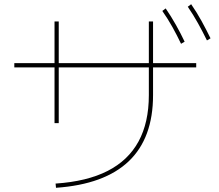

<svg xmlns="http://www.w3.org/2000/svg" viewBox="-20 -866 1040 912"><path d="M48 -546V-566H912V-546ZM259 -281H239V-764H259ZM246 26 244 6Q393 -4 491 -54Q589 -104 638 -194Q687 -284 687 -414V-764H707V-414Q707 -210 591.5 -100Q476 10 246 26ZM840 -658Q821 -698 799 -737.5Q777 -777 751 -814L767 -826Q793 -788 815.5 -748Q838 -708 857 -668ZM963 -674Q943 -715 920.5 -755.5Q898 -796 872 -834L888 -846Q915 -807 937.5 -766Q960 -725 980 -684Z"/></svg>

Font: Murecho Thin Thin
Style: Regular
Weight: 250
Version: Version 1.010